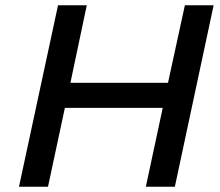

<svg xmlns="http://www.w3.org/2000/svg" viewBox="-20 -708 836 728"><path d="M52 0 200 -688H309L247 -394H617L681 -688H790L643 0H533L597 -299H226L162 0Z"/></svg>

Font: Saira SemiExpanded Medium
Style: Italic
Weight: 500
Width: 6
Italic angle: -12°
Designer: Hector Gatti with collaboration of the Omnibus-Type team
Foundry: Omnibus-Type
Version: Version 1.101